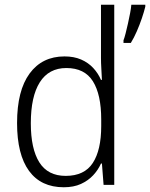

<svg xmlns="http://www.w3.org/2000/svg" viewBox="-20 -780 633 810"><path d="M249 10Q153 10 102.5 -59Q52 -128 52 -261Q52 -398 105 -470Q158 -542 252 -542Q292 -542 322 -529Q352 -516 373 -493.5Q394 -471 406 -443H410Q409 -466 407.5 -490.5Q406 -515 406 -535V-760H462V0H417L410 -90H406Q394 -63 373 -40.5Q352 -18 321.5 -4Q291 10 249 10ZM257 -38Q336 -38 371.5 -92.5Q407 -147 407 -248V-276Q407 -381 372 -437Q337 -493 260 -493Q186 -493 148 -433Q110 -373 110 -260Q110 -152 146 -95Q182 -38 257 -38ZM593 -752Q588 -731 578.5 -703Q569 -675 557 -647.5Q545 -620 532 -599H501V-610Q505 -620 510 -639.5Q515 -659 520 -681.5Q525 -704 529 -725Q533 -746 534 -760H593Z"/></svg>

Font: Noto Sans Hebrew SemiCondensed Light
Style: Regular
Weight: 300
Width: 4
Designer: Monotype Design Team
Foundry: Monotype Imaging Inc.
Version: Version 2.003